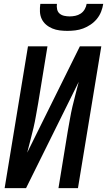

<svg xmlns="http://www.w3.org/2000/svg" viewBox="-20 -975 555 995"><path d="M4 0 125 -735H226L178 -441Q172 -409 166.5 -376.5Q161 -344 153.5 -312Q146 -280 137.5 -248Q129 -216 121 -184L394 -735H505L384 0H283L331 -294Q337 -326 342.5 -358.5Q348 -391 355.5 -423Q363 -455 371.5 -487Q380 -519 388 -551L115 0ZM329 -815Q309 -815 289 -817.5Q269 -820 251 -827.5Q233 -835 218.5 -847.5Q204 -860 196 -877Q188 -894 187 -914.5Q186 -935 189 -955H275Q273 -941 276 -927Q279 -913 289 -904.5Q299 -896 313 -893Q327 -890 341 -890Q355 -890 370 -893Q385 -896 398 -904.5Q411 -913 419 -927Q427 -941 429 -955H515Q512 -935 504 -914.5Q496 -894 482 -877Q468 -860 449.5 -847.5Q431 -835 411 -827.5Q391 -820 370 -817.5Q349 -815 329 -815Z"/></svg>

Font: Iosevka Term Curly Semibold
Style: Italic
Weight: 600
Italic angle: -9°
Designer: Belleve Invis
Foundry: Belleve Invis
Version: Version 32.3.0